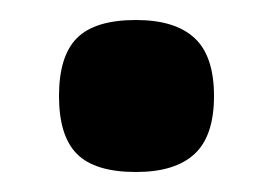

<svg xmlns="http://www.w3.org/2000/svg" viewBox="-20 -466 273 192"><path d="M116 -294Q75 -294 57 -312Q39 -330 39 -370Q39 -410 57 -428Q75 -446 116 -446Q155 -446 174.5 -428Q194 -410 194 -370Q194 -330 174.5 -312Q155 -294 116 -294Z"/></svg>

Font: Encode Sans Compressed
Style: Bold
Weight: 700
Designer: Pablo Impallari, Andres Torresi
Foundry: Pablo Impallari, Andres Torresi
Version: Version 1.000; ttfautohint (v1.00) -l 8 -r 50 -G 200 -x 14 -